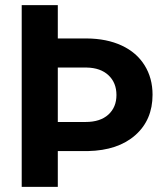

<svg xmlns="http://www.w3.org/2000/svg" viewBox="-20 -731 648 751"><path d="M206.1 -710.9V-580.6H318.4Q397.5 -580.1 455.8 -553Q514.2 -525.9 545.4 -475.8Q576.7 -425.8 576.7 -360.4Q576.7 -261.7 509 -202.1Q441.4 -142.6 324.2 -140.1H206.1V0H64.9V-710.9ZM206.1 -466.8V-253.9H314.9Q372.1 -253.9 403.8 -282.7Q435.5 -311.5 435.5 -359.4Q435.5 -407.2 404.5 -436.5Q373.5 -465.8 318.8 -466.8Z"/></svg>

Font: TypoPRO Roboto
Style: Bold
Weight: 700
Designer: Google
Version: Version 2.136; 2016